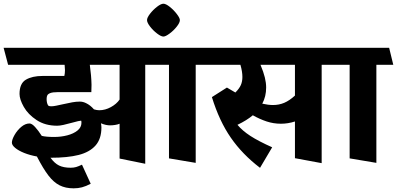

<svg xmlns="http://www.w3.org/2000/svg" viewBox="-45 -839 2155 1042"><path d="M828.6 -487.3H743.2V49.8L604 21.5V-167.5Q593.8 -163.1 579.3 -160.9Q564.9 -158.7 552.2 -158.7Q529.3 -158.7 502.9 -169.9Q505.4 -156.7 505.4 -147.5Q505.4 -85.4 473.4 -49.3Q441.4 -13.2 381.6 2Q321.8 17.1 231.4 17.1H229Q251 47.4 275.6 59.3Q300.3 71.3 338.4 71.3Q355 71.3 367.7 67.6Q380.4 64 399.9 54.7L447.3 158.2Q421.4 171.9 400.1 177.5Q378.9 183.1 354.5 183.1Q310.5 183.1 278.3 166.7Q246.1 150.4 217.8 113.5Q189.5 76.7 155.3 10.3Q117.2 3.4 86.2 -9Q55.2 -21.5 37.4 -36.4Q19.5 -51.3 19.5 -64.9Q19.5 -81.1 33.9 -106.4Q48.3 -131.8 70.3 -150.4Q92.3 -168.9 115.2 -168.9Q127.9 -168.9 145.5 -149.7Q163.1 -130.4 181.6 -101.6Q205.1 -95.7 249 -95.7Q286.1 -95.7 320.1 -104.5Q354 -113.3 375.5 -130.6Q397 -147.9 397 -172.4Q397 -184.1 395 -184.1Q385.7 -184.1 347.2 -173.3Q319.3 -165.5 299.1 -161.1Q278.8 -156.7 265.1 -156.7Q200.2 -156.7 153.8 -187.3Q107.4 -217.8 84.2 -258.8Q61 -299.8 61 -329.1Q61 -386.2 95.5 -406.5Q129.9 -426.8 186 -426.8H304.2Q307.6 -440.9 307.6 -458.5Q307.6 -468.8 305.7 -487.3H-1L-25.4 -579.6H806.2ZM604 -298.8V-487.3H442.4Q450.7 -428.2 451.7 -378.9Q451.7 -358.9 450.7 -338.9H267.1Q241.2 -338.9 228.3 -334Q215.3 -329.1 211.7 -321.5Q208 -314 208 -302.2Q208 -282.7 214.4 -270Q216.3 -265.1 220.9 -263.7Q225.6 -262.2 234.9 -262.2Q244.1 -262.2 260 -265.4Q275.9 -268.6 293 -272.5Q325.7 -279.8 346.9 -283.7Q368.2 -287.6 388.2 -287.6Q405.3 -287.6 421.9 -279.3Q444.8 -268.6 464.8 -245.6Q480.5 -240.7 493.7 -240.7Q525.9 -240.7 556.9 -257.8Q587.9 -274.9 604 -298.8Z M803.2 -487.3 779.3 -579.6H1086.4L1108.9 -487.3H1017.1V44.9L872.1 20.5V-487.3Z M752.9 -730Q752.9 -743.2 769.3 -764.4Q785.6 -785.6 807.1 -802.2Q828.6 -818.8 841.8 -818.8Q855 -818.8 876.5 -801.8Q897.9 -784.7 914.6 -762.9Q931.2 -741.2 931.2 -730Q931.2 -715.8 914.3 -694.6Q897.5 -673.3 875.5 -657Q853.5 -640.6 841.8 -640.6Q829.1 -640.6 807.6 -657Q786.1 -673.3 769.5 -694.8Q752.9 -716.3 752.9 -730Z M1809.1 -487.3H1700.7V46.4L1555.7 19.5V-179.7Q1517.6 -167.5 1479.5 -167.5Q1439.5 -167.5 1401.9 -179.9Q1364.3 -192.4 1327.1 -213.4Q1293.9 -185.5 1243.7 -161.6Q1270.5 -129.4 1314.2 -101.1Q1357.9 -72.8 1432.1 -39.6L1366.2 71.8Q1270.5 -1 1207.8 -91.6Q1145 -182.1 1105 -312L1186.5 -363.8L1232.4 -336.9Q1253.4 -357.9 1262 -377.2Q1270.5 -396.5 1270.5 -421.4Q1270.5 -450.2 1259.8 -487.3H1061.5L1036.6 -579.6H1786.6ZM1555.7 -487.3H1368.7Q1385.3 -447.8 1392.3 -418.7Q1399.4 -389.6 1399.4 -363.8Q1399.4 -315.4 1378.4 -276.4Q1411.1 -269 1436.5 -269Q1469.2 -269 1497.6 -281Q1525.9 -293 1555.7 -320.3Z M1783.7 -487.3 1759.8 -579.6H2066.9L2089.4 -487.3H1997.6V44.9L1852.5 20.5V-487.3Z"/></svg>

Font: Vesper Libre Heavy
Style: Regular
Weight: 900
Designer: Robert Keller & Kimya Gandhi
Foundry: Mota Italic
Version: Version 1.058